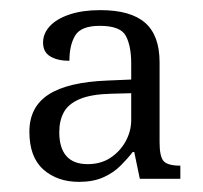

<svg xmlns="http://www.w3.org/2000/svg" viewBox="-20 -739 400 379"><path d="M136 -380Q93 -380 65.5 -404.5Q38 -429 38 -479Q38 -528 76 -552.5Q114 -577 192 -580L239 -582V-614Q239 -648 228.5 -668Q218 -688 177 -688Q140 -688 128.5 -669Q117 -650 117 -619Q94 -619 79.5 -627.5Q65 -636 65 -655Q65 -673 78.5 -687.5Q92 -702 117.5 -710.5Q143 -719 178 -719Q238 -719 266.5 -694Q295 -669 295 -616V-458Q295 -430 303 -421Q311 -412 336 -412V-386H256L245 -439H242Q232 -426 218 -412Q204 -398 184 -389Q164 -380 136 -380ZM153 -415Q179 -415 198 -427.5Q217 -440 228 -460Q239 -480 239 -502V-555L200 -554Q160 -553 137.5 -543.5Q115 -534 106 -517.5Q97 -501 97 -478Q97 -447 111 -431Q125 -415 153 -415Z"/></svg>

Font: Noto Serif Armenian Light
Style: Regular
Weight: 300
Version: Version 2.007